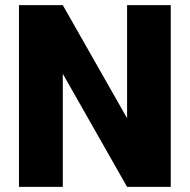

<svg xmlns="http://www.w3.org/2000/svg" viewBox="-20 -731 742 751"><path d="M647.9 -710.9V0H477.1L225.6 -442.4V0H54.2V-710.9H225.6L477.1 -268.6V-710.9Z"/></svg>

Font: Vazirmatn RD UI FD Black
Style: Regular
Weight: 900
Designer: Saber Rastikerdar
Foundry: Saber Rastikerdar
Version: Version 33.003